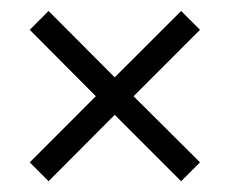

<svg xmlns="http://www.w3.org/2000/svg" viewBox="-20 -486 422 353"><path d="M69.3 -152.8 34.7 -187.5 156.2 -309.1 34.7 -431.2 69.3 -465.8 190.9 -343.8 313 -465.8 347.7 -431.2 225.6 -309.1 347.7 -187.5 313 -152.8 190.9 -274.9Z"/></svg>

Font: Elstob SemiBold
Style: Regular
Weight: 600
Designer: Peter S. Baker
Version: Version 1.015